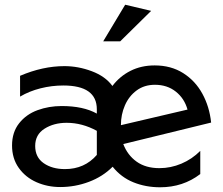

<svg xmlns="http://www.w3.org/2000/svg" viewBox="-20 -781 946 813"><path d="M655 -69Q597 -69 558.5 -96.5Q520 -124 502 -171L874 -262Q867 -329 837 -384Q807 -439 755.5 -471.5Q704 -504 635 -504Q578 -504 532.5 -481Q487 -458 456 -417Q426 -458 368.5 -479.5Q311 -501 253 -501Q161 -501 65 -460V-372Q104 -395 151.5 -407Q199 -419 248 -419Q390 -419 390 -318V-300Q333 -332 241 -332Q187 -332 139 -314.5Q91 -297 61 -259Q31 -221 31 -165Q31 -110 59.5 -70Q88 -30 134.5 -9.5Q181 11 235 11Q298 11 356.5 -11Q415 -33 457 -75Q493 -30 545 -9Q597 12 658 12Q755 12 828 -44V-142Q793 -107 748 -88Q703 -69 655 -69ZM255 -65Q201 -65 165 -90Q129 -115 129 -163Q129 -211 168.5 -236Q208 -261 262 -261Q328 -261 390 -227V-125Q338 -65 255 -65ZM636 -422Q688 -422 724.5 -393Q761 -364 774 -317L492 -251Q492 -296 509 -335Q526 -374 558.5 -398Q591 -422 636 -422ZM417 -606H489L620 -735L510 -761Z"/></svg>

Font: Geom
Style: Regular
Weight: 400
Version: Version 1.102